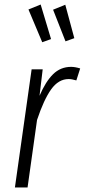

<svg xmlns="http://www.w3.org/2000/svg" viewBox="-20 -830 375 850"><path d="M335 -527 318 -474Q298 -480 284 -480Q239 -480 206.5 -434.5Q174 -389 144 -299L102 0H46L120 -523H169L155 -406Q182 -469 215 -501.5Q248 -534 295 -534Q312 -534 335 -527ZM160 -810 206 -657 167 -643 106 -788ZM269 -809 309 -661 270 -647 215 -787Z"/></svg>

Font: Fira Sans Extra Condensed Light
Style: Italic
Weight: 300
Width: 3
Italic angle: -8°
Designer: Carrois Corporate & Edenspiekermann AG
Foundry: Carrois Corporate GbR & Edenspiekermann AG
Version: Version 4.203